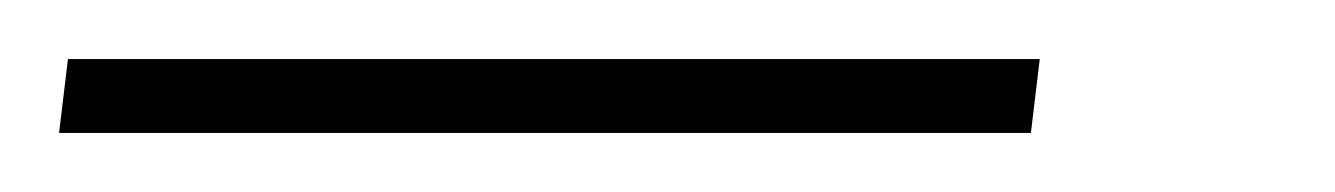

<svg xmlns="http://www.w3.org/2000/svg" viewBox="-101 82 452 65"><path d="M-81 127 -78 102H251L248 127Z"/></svg>

Font: Noto Sans SemiCondensed Thin
Style: Italic
Weight: 100
Width: 4
Italic angle: -12°
Designer: Monotype Design Team
Foundry: Monotype Imaging Inc.
Version: Version 2.013; ttfautohint (v1.8.4.7-5d5b)